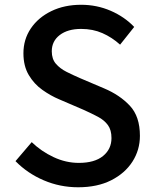

<svg xmlns="http://www.w3.org/2000/svg" viewBox="-20 -770 648 804"><path d="M307.1 14.2Q231.4 14.2 163.3 -14.9Q95.2 -43.9 44.9 -95.2L112.8 -174.8Q152.8 -136.2 204.3 -112.1Q255.9 -87.9 310.1 -87.9Q376 -87.9 411.4 -116.7Q446.8 -145.5 446.8 -191.9Q446.8 -225.6 431.9 -246.1Q417 -266.6 390.4 -280.8Q363.8 -294.9 330.1 -310.1L228 -354Q191.9 -369.1 157.5 -393.6Q123 -418 100.6 -455.6Q78.1 -493.2 78.1 -546.9Q78.1 -605 109.1 -650.9Q140.1 -696.8 194.8 -723.4Q249.5 -750 319.8 -750Q385.3 -750 443.4 -724.9Q501.5 -699.7 542 -657.2L482.9 -583Q448.7 -613.8 408.7 -631.3Q368.7 -648.9 319.8 -648.9Q263.7 -648.9 230.2 -623.3Q196.8 -597.7 196.8 -555.2Q196.8 -522.9 214.1 -502.9Q231.4 -482.9 258.5 -469.2Q285.6 -455.6 314.9 -442.9L416 -399.9Q481.9 -372.1 523.9 -327.1Q565.9 -282.2 565.9 -201.2Q565.9 -142.1 534.7 -93.3Q503.4 -44.4 445.6 -15.1Q387.7 14.2 307.1 14.2Z"/></svg>

Font: Source Han Sans CN Medium
Style: Regular
Weight: 500
Designer: Ryoko NISHIZUKA  (kana, bopomofo & ideographs); Paul D. Hunt (Latin, Greek & Cyrillic); Sandoll Communications , Soo-you
Foundry: Adobe
Version: Version 2.004;hotconv 1.0.118;makeotfexe 2.5.65603